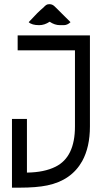

<svg xmlns="http://www.w3.org/2000/svg" viewBox="-20 -888 482 908"><path d="M72.3 -0.5H36.6V-325.7H107.4V-71.8Q189.5 -72.8 242.7 -99.6Q334.5 -145 334.5 -290V-649.9H63.5V-720.7H405.3V-290Q405.3 -192.4 368.7 -126Q317.4 -34.7 203.6 -11.2Q152.8 -0.5 72.3 -0.5ZM281.2 -769H263.7Q238.8 -769 214.8 -785.2Q190.4 -769 165.5 -769Q130.4 -769 115.7 -783.2Q160.2 -832 186 -853Q198.7 -867.2 207.5 -867.7L214.8 -868.2Q228 -868.2 239.3 -856.9Q244.1 -853 313.5 -783.2Q298.8 -769 281.2 -769Z"/></svg>

Font: Greenwashing Machine
Style: Regular
Weight: 400
Designer: Tup Wanders
Foundry: Free font, DO NOT SELL
Version: Version 1.00;August 10, 2023;FontCreator 11.5.0.2430 64-bit